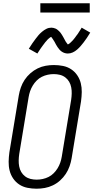

<svg xmlns="http://www.w3.org/2000/svg" viewBox="-20 -1138 568 1166"><path d="M202 8Q174 8 146.5 2.5Q119 -3 97 -17.5Q75 -32 60 -54Q45 -76 38.5 -102Q32 -128 32.5 -156Q33 -184 37 -213L94 -558Q98 -582 106.5 -606.5Q115 -631 129.5 -653Q144 -675 164.5 -693Q185 -711 208.5 -722.5Q232 -734 257 -738.5Q282 -743 307 -743Q336 -743 363 -737.5Q390 -732 412 -717.5Q434 -703 449 -681Q464 -659 470.5 -633Q477 -607 476.5 -579Q476 -551 472 -522L415 -177Q411 -153 402.5 -128.5Q394 -104 379.5 -82Q365 -60 345 -42Q325 -24 301 -12.5Q277 -1 252 3.5Q227 8 202 8ZM203 -47Q221 -47 239.5 -51Q258 -55 275 -63.5Q292 -72 306 -86Q320 -100 330 -116.5Q340 -133 346 -150.5Q352 -168 355 -186L412 -531Q415 -551 415.5 -570Q416 -589 412.5 -607.5Q409 -626 400 -641.5Q391 -657 376.5 -668Q362 -679 344 -683.5Q326 -688 306 -688Q288 -688 269.5 -684Q251 -680 234 -671.5Q217 -663 203 -649Q189 -635 179 -618.5Q169 -602 163 -584.5Q157 -567 154 -549L97 -204Q94 -184 93.5 -165Q93 -146 96.5 -127.5Q100 -109 109 -93.5Q118 -78 132.5 -67Q147 -56 165 -51.5Q183 -47 203 -47ZM392 -813Q382 -813 372.5 -816Q363 -819 355 -824.5Q347 -830 341 -837Q335 -844 329.5 -852Q324 -860 320 -867.5Q316 -875 311 -884.5Q306 -894 300.5 -901Q295 -908 291 -914Q289 -914 285.5 -911.5Q282 -909 279 -906.5Q276 -904 272 -900.5Q268 -897 266.5 -895Q265 -893 263 -890.5Q261 -888 258.5 -885.5Q256 -883 254 -880.5Q252 -878 250 -875Q248 -872 245.5 -869Q243 -866 240.5 -862.5Q238 -859 235.5 -855.5Q233 -852 230 -848Q227 -844 224.5 -840Q222 -836 219 -831.5Q216 -827 213 -822.5Q210 -818 207 -813L155 -842Q166 -860 176.5 -875Q187 -890 196.5 -902.5Q206 -915 214 -924.5Q222 -934 235 -945Q248 -956 262 -963Q276 -970 292 -970Q298 -970 304.5 -968.5Q311 -967 317 -964.5Q323 -962 328 -958Q333 -954 337.5 -950Q342 -946 346 -941Q350 -936 353.5 -930.5Q357 -925 360 -920Q363 -915 366 -909.5Q369 -904 372.5 -897.5Q376 -891 379 -885.5Q382 -880 385.5 -876.5Q389 -873 392 -868Q394 -869 397.5 -871Q401 -873 404 -875.5Q407 -878 411 -882Q415 -886 417 -888Q419 -890 421 -892Q423 -894 425 -896.5Q427 -899 429 -901.5Q431 -904 433.5 -907Q436 -910 438 -913Q440 -916 442.5 -919.5Q445 -923 448 -926.5Q451 -930 453.5 -934Q456 -938 458.5 -942Q461 -946 464 -950.5Q467 -955 470 -960Q473 -965 476 -970L528 -940Q517 -922 507 -907Q497 -892 487.5 -880Q478 -868 469.5 -858Q461 -848 448.5 -837Q436 -826 421.5 -819.5Q407 -813 392 -813ZM225 -1062V-1118H525V-1062Z"/></svg>

Font: Iosevka SS04 Light Oblique
Style: Regular
Weight: 300
Italic angle: -9°
Monospace: yes
Designer: Belleve Invis
Foundry: Belleve Invis
Version: Version 19.0.0; ttfautohint (v1.8.4)